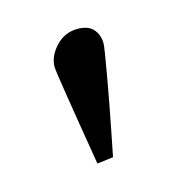

<svg xmlns="http://www.w3.org/2000/svg" viewBox="-49 -689 290 309"><g transform="rotate(-15 95.5 -535.0)"><path d="M79.1 -426.3Q52.7 -585 52.7 -594.2Q52.7 -611.8 67.6 -627.9Q82.5 -644 104 -644Q122.1 -644 130.4 -634.3Q138.7 -624.5 138.7 -610.8Q138.7 -604 130.6 -558.6Q122.6 -513.2 114.3 -471.7L106 -429.7Z"/></g></svg>

Font: Libertinage
Style: l
Weight: 400
Designer: OSP
Foundry: OSP
Version: Version 1.0; 2008; OFL relea